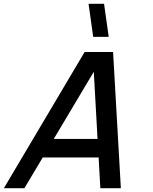

<svg xmlns="http://www.w3.org/2000/svg" viewBox="-131 -995 809 1015"><path d="M443.7 -800 419.1 -975H337.1L361.7 -800ZM399.4 0H507.9L466.8 -720H316.3L-110.6 0H-2.1L94.9 -162.5H390.4ZM153.2 -260.5 364.8 -615.5 384.7 -260.5Z"/></svg>

Font: Manrope
Style: SemiBoldItalic
Weight: 600
Italic angle: -15°
Designer: Mikhail Sharanda
Foundry: Mikhail Sharanda
Version: Version 4.502;hotconv 1.0.109;makeotfexe 2.5.65596